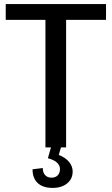

<svg xmlns="http://www.w3.org/2000/svg" viewBox="-20 -720 546 938"><path d="M498 -700V-623H254L303 -668V0H202V-668L250 -623H8V-700ZM237 198Q190 198 164.5 174.5Q139 151 139 107L189 101Q189 123 200.5 135.5Q212 148 232 148Q251 148 262 136.5Q273 125 273 106Q273 88 258.5 74.5Q244 61 214 53L229 0H278L267 37Q299 49 317 70.5Q335 92 335 118Q335 154 308 176Q281 198 237 198Z"/></svg>

Font: Pathway Extreme 28pt Medium
Style: Regular
Weight: 500
Designer: Eduardo Rodriguez Tunni
Foundry: Eduardo Rodriguez Tunni
Version: Version 1.001;gftools[0.9.26]